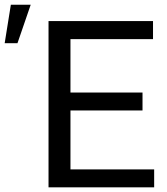

<svg xmlns="http://www.w3.org/2000/svg" viewBox="-125 -801 713 821"><path d="M484.4 -328.6V-405.3H176.3V-633.8H529.3V-710.9H82.5V0H534.2V-76.7H176.3V-328.6ZM-78.6 -780.8 -105 -616.2H-50.3L6.3 -780.8Z"/></svg>

Font: Roboto1
Style: rg
Weight: 400
Designer: Google
Version: Version 2.137; 2017